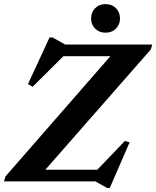

<svg xmlns="http://www.w3.org/2000/svg" viewBox="-32 -888 766 940"><path d="M713.5 -670 706 -645.5 190 -57H444.5L579.5 -198L602.5 -191L505.5 32H492L435 0H-12.5L-5 -24.5L508.5 -613H278.5L127.5 -463L105 -476.5L210.5 -704.5H225.5L287 -670ZM485 -728Q453.5 -728 433.8 -748Q414 -768 414 -797.5Q414 -827.5 433.8 -847.8Q453.5 -868 485 -868Q516 -868 535.8 -847.8Q555.5 -827.5 555.5 -797.5Q555.5 -768 535.8 -748Q516 -728 485 -728Z"/></svg>

Font: Newsreader 16pt
Style: Bold Italic
Weight: 700
Italic angle: -17°
Designer: Hugues Gentile
Foundry: Production Type
Version: Version 1.003; ttfautohint (v1.8.3)